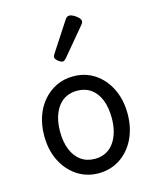

<svg xmlns="http://www.w3.org/2000/svg" viewBox="-125 -925 840 1030"><g transform="rotate(-15 294.5 -410.0)"><path d="M295 19Q228 19 175.5 -16Q123 -51 93 -111.5Q63 -172 63 -250Q63 -309 80 -358Q97 -407 128.5 -443Q160 -479 202 -499Q244 -519 295 -519Q362 -519 414 -484.5Q466 -450 496 -389Q526 -328 526 -250Q526 -203 515 -162Q504 -121 483.5 -88Q463 -55 434.5 -31Q406 -7 370.5 6Q335 19 295 19ZM295 -61Q328 -61 354.5 -74Q381 -87 399.5 -112Q418 -137 428 -172Q438 -207 438 -250Q438 -308 421 -350.5Q404 -393 372 -416Q340 -439 295 -439Q262 -439 235 -426Q208 -413 189.5 -388Q171 -363 161 -328.5Q151 -294 151 -250Q151 -192 168.5 -149.5Q186 -107 218 -84Q250 -61 295 -61ZM264 -610Q253 -610 238 -622Q223 -634 223 -644Q223 -647 224 -650Q225 -653 229 -660L336 -824Q341 -832 346.5 -835.5Q352 -839 360 -839Q370 -839 383.5 -831.5Q397 -824 407.5 -813.5Q418 -803 418 -794Q418 -787 415.5 -782.5Q413 -778 406 -770L283 -623Q271 -610 264 -610Z"/></g></svg>

Font: Playwrite HU
Style: Regular
Weight: 400
Designer: Veronika Burian, José Scaglione
Foundry: TypeTogether
Version: Version 1.002